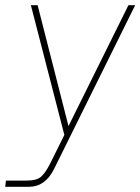

<svg xmlns="http://www.w3.org/2000/svg" viewBox="-41 -520 541 740"><path d="M-21 200 -18 176H61Q101 176 118 160.5Q135 145 153 109L207 0L78 -500H104L223 -34L454 -500H480L167 132Q133 200 70 200Z"/></svg>

Font: Haskoy Thin
Style: Italic
Weight: 100
Designer: Ertekin Erdin
Foundry: Ertekin Erdin
Version: Version 2.000; ttfautohint (v1.8.4.7-5d5b)